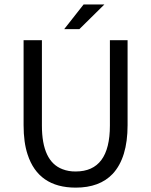

<svg xmlns="http://www.w3.org/2000/svg" viewBox="-20 -838 685 870"><path d="M478 -269V-655.8H558.1V-271Q558.1 -123 490.7 -50.3Q431.6 12.2 323.2 12.2Q153.8 12.2 105 -138.2Q86.9 -192.4 86.9 -271V-655.8H169.9V-269Q169.9 -106.4 263.2 -71.3Q291 -60.5 323.2 -61Q478 -61 478 -269ZM339.8 -706.1H271L358.9 -817.9H453.1Z"/></svg>

Font: SourceSansPro-Regular
Style: Regular
Weight: 400
Designer: Paul D. Hunt
Foundry: Adobe Systems Incorporated
Version: Version 1.050;PS Version 1.000;hotconv 1.0.70;makeotf.lib2.5